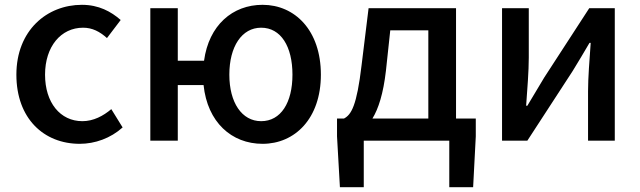

<svg xmlns="http://www.w3.org/2000/svg" viewBox="-20 -584 2658 797"><path d="M311 13C374 13 439 -10 489 -55L442 -131C409 -103 368 -81 322 -81C230 -81 167 -158 167 -274C167 -391 233 -469 325 -469C363 -469 394 -453 424 -426L481 -501C441 -536 390 -564 320 -564C175 -564 48 -458 48 -274C48 -92 162 13 311 13Z M1064 -81C984 -81 932 -158 932 -274C932 -391 984 -469 1064 -469C1146 -469 1194 -391 1194 -274C1194 -158 1146 -81 1064 -81ZM718 -332V-550H604V0H718V-231H825C841 -77 941 13 1070 13C1204 13 1312 -92 1312 -274C1312 -458 1204 -564 1070 -564C945 -564 847 -479 827 -332Z M1600 -458H1758V-92H1526C1551 -133 1571 -195 1582 -290ZM1873 -92V-550H1510L1481 -314C1461 -144 1438 -108 1408 -92H1379V-18L1391 193H1490V0H1845V193H1944L1955 -18V-92Z M2064 0H2169L2357 -289C2377 -321 2407 -372 2427 -406H2432C2427 -335 2421 -262 2421 -205V0H2532V-550H2426L2239 -262C2220 -229 2188 -178 2169 -145H2164C2169 -215 2175 -288 2175 -345V-550H2064Z"/></svg>

Font: Noto Sans CJK KR Medium
Style: Regular
Weight: 500
Designer: Ryoko NISHIZUKA (kana & ideographs); Paul D. Hunt (Latin, Greek & Cyrillic); Wenlong ZHANG (bopomofo); Sandoll Communica
Foundry: Adobe Systems Incorporated
Version: Version 1.004;PS 1.004;hotconv 1.0.82;makeotf.lib2.5.63406